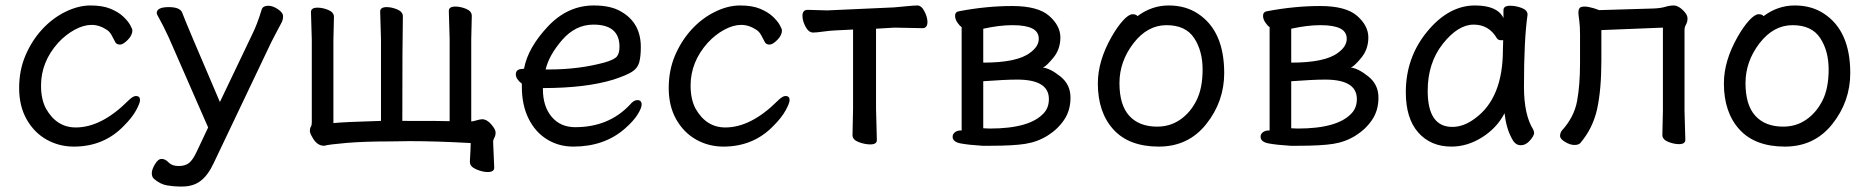

<svg xmlns="http://www.w3.org/2000/svg" viewBox="-20 -512 6835 702"><path d="M250 24Q196 24 150.5 -1.5Q105 -27 77.5 -75.5Q50 -124 50 -190Q50 -255 73 -309Q96 -363 133.5 -404Q171 -445 218.5 -468.5Q266 -492 311 -492Q355 -492 384 -480Q413 -468 430.5 -451.5Q448 -435 456 -420.5Q464 -406 464 -401Q464 -383 447 -366Q430 -349 419 -349Q407 -349 402 -357Q395 -371 388 -383.5Q381 -396 372 -402Q344 -421 315 -421Q286 -421 253.5 -403.5Q221 -386 193 -356Q130 -286 130 -199Q130 -149 148 -115Q187 -46 257 -46Q351 -46 449 -144Q466 -161 477 -161Q492 -161 492 -146Q492 -135 477.5 -108.5Q463 -82 433 -52Q360 24 250 24Z M646 170H636Q617 170 591.5 166Q566 162 542 141Q535 134 535 121Q535 108 546.5 88.5Q558 69 571 69Q584 69 596.5 82Q609 95 633 95Q657 95 671 84Q685 73 699 43L741 -46L597 -375Q575 -422 564 -441Q553 -460 553 -464Q553 -486 597 -486Q638 -486 646 -466Q657 -435 784 -139L902 -386Q921 -424 937 -478Q942 -491 961 -491Q977 -491 996 -478.5Q1015 -466 1015 -452Q1015 -440 1009 -428.5Q1003 -417 992 -396.5Q981 -376 972 -358L761 85Q741 128 714 149Q687 170 646 170Z M1763 117Q1744 117 1721 107Q1698 97 1698 80V79Q1701 28 1701 11Q1574 4 1477 4L1412 5Q1312 5 1247.5 10.5Q1183 16 1165 21Q1138 21 1121 -12Q1113 -25 1113 -34Q1113 -43 1116.5 -48.5Q1120 -54 1120 -64V-366L1117 -468Q1117 -484 1141 -484Q1160 -484 1180.5 -475.5Q1201 -467 1201 -450L1199 -366V-62Q1236 -66 1373 -70V-368L1370 -470Q1370 -486 1394 -486Q1412 -486 1432.5 -477.5Q1453 -469 1453 -452Q1451 -368 1451 -70Q1605 -70 1624 -69V-370L1621 -472Q1621 -488 1645 -488Q1664 -488 1684.5 -479.5Q1705 -471 1705 -454L1703 -370V-68Q1709 -68 1720.5 -71.5Q1732 -75 1741 -76H1743Q1760 -76 1776 -57.5Q1792 -39 1792 -28Q1792 -16 1787.5 -8.5Q1783 -1 1783 7L1787 101Q1787 117 1763 117Z M1987 -258Q2098 -258 2192 -284Q2226 -294 2235.5 -305.5Q2245 -317 2245 -341Q2245 -422 2150 -422Q2084 -422 2035.5 -366Q1987 -310 1975 -258ZM2076 24Q2023 24 1980 -2.5Q1937 -29 1912.5 -78.5Q1888 -128 1888 -195V-206Q1866 -223 1866 -240Q1866 -260 1891 -260L1896 -261Q1910 -337 1982.5 -414.5Q2055 -492 2151 -492Q2215 -492 2252 -469Q2323 -428 2323 -340Q2323 -305 2317 -283.5Q2311 -262 2290 -249Q2269 -236 2223 -221Q2122 -190 1965 -190V-186Q1965 -123 1997 -85Q2029 -47 2083 -47Q2206 -47 2283 -129Q2297 -146 2310 -146Q2326 -146 2326 -130Q2326 -117 2311 -93Q2296 -69 2265 -42Q2190 24 2076 24Z M2625 24Q2571 24 2525.5 -1.5Q2480 -27 2452.5 -75.5Q2425 -124 2425 -190Q2425 -255 2448 -309Q2471 -363 2508.5 -404Q2546 -445 2593.5 -468.5Q2641 -492 2686 -492Q2730 -492 2759 -480Q2788 -468 2805.5 -451.5Q2823 -435 2831 -420.5Q2839 -406 2839 -401Q2839 -383 2822 -366Q2805 -349 2794 -349Q2782 -349 2777 -357Q2770 -371 2763 -383.5Q2756 -396 2747 -402Q2719 -421 2690 -421Q2661 -421 2628.5 -403.5Q2596 -386 2568 -356Q2505 -286 2505 -199Q2505 -149 2523 -115Q2562 -46 2632 -46Q2726 -46 2824 -144Q2841 -161 2852 -161Q2867 -161 2867 -146Q2867 -135 2852.5 -108.5Q2838 -82 2808 -52Q2735 24 2625 24Z M3162 16Q3142 16 3119.5 7.5Q3097 -1 3097 -18L3099 -115V-404L3037 -401Q3014 -400 2989.5 -396.5Q2965 -393 2953 -393Q2937 -393 2925.5 -414Q2914 -435 2914 -454Q2914 -476 2933 -476L3005 -474L3249 -485Q3273 -487 3297.5 -489.5Q3322 -492 3334 -492Q3349 -492 3360 -470.5Q3371 -449 3371 -432Q3371 -409 3353 -409L3250 -411L3183 -407V-115L3186 0Q3186 16 3162 16Z M3599 -42Q3745 -42 3796 -98Q3815 -118 3815 -150Q3815 -221 3699 -221Q3656 -221 3575 -215V-43ZM3575 -283Q3699 -283 3746 -319Q3778 -342 3778 -370Q3778 -396 3754 -408Q3730 -420 3682 -420Q3634 -420 3575 -407ZM3600 21H3572Q3523 18 3493 12.5Q3463 7 3463 -12Q3463 -22 3471.5 -28.5Q3480 -35 3493 -35H3496V-413Q3489 -417 3480.5 -429.5Q3472 -442 3472 -454Q3472 -469 3487 -471Q3587 -490 3681 -490Q3775 -490 3816 -454Q3857 -418 3857 -375Q3857 -332 3831 -300.5Q3805 -269 3793 -265Q3820 -262 3857 -232.5Q3894 -203 3894 -155Q3894 -108 3870.5 -73.5Q3847 -39 3810 -16Q3773 7 3728.5 14Q3684 21 3600 21Z M4211 -49Q4258 -49 4295 -74.5Q4332 -100 4354.5 -144.5Q4377 -189 4377 -258Q4377 -326 4346 -373Q4315 -420 4245 -420Q4175 -420 4124 -353.5Q4073 -287 4073 -208Q4073 -128 4109 -88.5Q4145 -49 4211 -49ZM4217 24Q4108 24 4051 -38.5Q3994 -101 3994 -207Q3994 -289 4044 -377Q4065 -414 4086 -437Q4107 -460 4121 -460Q4134 -460 4139 -453Q4191 -492 4253 -492Q4315 -492 4360 -462Q4456 -399 4456 -245Q4456 -141 4390.5 -58.5Q4325 24 4217 24Z M4725 -42Q4871 -42 4922 -98Q4941 -118 4941 -150Q4941 -221 4825 -221Q4782 -221 4701 -215V-43ZM4701 -283Q4825 -283 4872 -319Q4904 -342 4904 -370Q4904 -396 4880 -408Q4856 -420 4808 -420Q4760 -420 4701 -407ZM4726 21H4698Q4649 18 4619 12.5Q4589 7 4589 -12Q4589 -22 4597.5 -28.5Q4606 -35 4619 -35H4622V-413Q4615 -417 4606.5 -429.5Q4598 -442 4598 -454Q4598 -469 4613 -471Q4713 -490 4807 -490Q4901 -490 4942 -454Q4983 -418 4983 -375Q4983 -332 4957 -300.5Q4931 -269 4919 -265Q4946 -262 4983 -232.5Q5020 -203 5020 -155Q5020 -108 4996.5 -73.5Q4973 -39 4936 -16Q4899 7 4854.5 14Q4810 21 4726 21Z M5290 -48Q5332 -48 5373 -79Q5475 -153 5475 -330L5476 -365H5467Q5458 -365 5453 -372Q5424 -422 5368 -422Q5311 -422 5255.5 -352Q5200 -282 5200 -180Q5200 -48 5290 -48ZM5287 24Q5211 24 5165.5 -27.5Q5120 -79 5120 -175Q5120 -302 5198.5 -397Q5277 -492 5373 -492Q5455 -492 5477 -446V-475Q5477 -491 5502 -491Q5522 -491 5543.5 -483Q5565 -475 5565 -459V-457Q5552 -368 5552 -195Q5552 -92 5586 -38Q5589 -32 5589 -25Q5589 -16 5574 1.5Q5559 19 5540 19Q5520 19 5508 -5Q5487 -43 5481 -98Q5453 -44 5399 -10Q5345 24 5287 24Z M5736 18Q5721 18 5702.5 7Q5684 -4 5684 -15Q5684 -25 5690 -34Q5735 -83 5746 -141.5Q5757 -200 5757 -281V-387Q5757 -417 5754 -438Q5751 -459 5751 -467Q5751 -476 5755 -482Q5759 -488 5774 -488Q5786 -488 5807 -482L5827 -475L6027 -481Q6052 -482 6068.5 -487Q6085 -492 6100 -492Q6115 -492 6132.5 -475.5Q6150 -459 6150 -445Q6150 -432 6144.5 -422.5Q6139 -413 6139 -402V-107L6142 -1Q6142 15 6119 15Q6100 15 6079 6.5Q6058 -2 6058 -19L6060 -107V-411L5835 -402V-291Q5835 -184 5819.5 -113.5Q5804 -43 5758 11Q5752 18 5736 18Z M6500 -49Q6547 -49 6584 -74.5Q6621 -100 6643.5 -144.5Q6666 -189 6666 -258Q6666 -326 6635 -373Q6604 -420 6534 -420Q6464 -420 6413 -353.5Q6362 -287 6362 -208Q6362 -128 6398 -88.5Q6434 -49 6500 -49ZM6506 24Q6397 24 6340 -38.5Q6283 -101 6283 -207Q6283 -289 6333 -377Q6354 -414 6375 -437Q6396 -460 6410 -460Q6423 -460 6428 -453Q6480 -492 6542 -492Q6604 -492 6649 -462Q6745 -399 6745 -245Q6745 -141 6679.5 -58.5Q6614 24 6506 24Z"/></svg>

Font: LXGW WenKai Lite Medium
Style: Regular
Weight: 500
Designer: LXGW / Fontworks Inc.
Foundry: LXGW / Fontworks Inc.
Version: Version 1.511; March 25, 2025